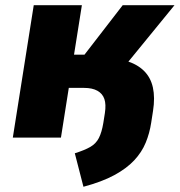

<svg xmlns="http://www.w3.org/2000/svg" viewBox="-20 -526 687 734"><path d="M299 188 266 60Q304 48 325.5 35.5Q347 23 358 1.5Q369 -20 375 -56L381 -94Q386 -127 379 -147.5Q372 -168 352.5 -179Q333 -190 301 -190H243L213 0H29L109 -506H293L263 -317H303L449 -506H647L433 -244L356 -307Q417 -307 460.5 -294Q504 -281 530 -255.5Q556 -230 564.5 -191.5Q573 -153 565 -102L558 -57Q552 -17 537 19.5Q522 56 493 87Q464 118 417 143.5Q370 169 299 188Z"/></svg>

Font: Nunito Sans 7pt SemiCondensed Black
Style: Italic
Weight: 900
Width: 4
Italic angle: -9°
Designer: Vernon Adams
Foundry: Vernon Adams
Version: Version 3.101;gftools[0.9.27]